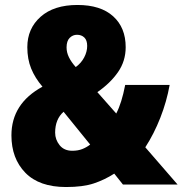

<svg xmlns="http://www.w3.org/2000/svg" viewBox="-20 -743 735 773"><path d="M292 -723Q385 -723 435.5 -677.5Q486 -632 486 -553Q486 -497 455 -452.5Q424 -408 372 -372L448 -286Q470 -328 484 -401H663Q651 -334 625.5 -269Q600 -204 565 -150L695 0H475L440 -44Q401 -19 357.5 -4.5Q314 10 246 10Q138 10 82 -47.5Q26 -105 26 -198Q26 -326 151 -394Q121 -429 105.5 -467Q90 -505 90 -553Q90 -628 143.5 -675.5Q197 -723 292 -723ZM290 -603Q273 -603 260.5 -590.5Q248 -578 248 -552Q248 -532 257.5 -512.5Q267 -493 285 -473Q307 -489 319 -512Q331 -535 331 -558Q331 -581 319.5 -592Q308 -603 290 -603ZM236 -293Q202 -263 202 -209Q202 -181 220 -158.5Q238 -136 271 -136Q294 -136 311.5 -143Q329 -150 343 -161Z"/></svg>

Font: Noto Sans Malayalam Condensed Black
Style: Regular
Weight: 900
Width: 3
Designer: Jelle Bosma - Monotype Design Team
Foundry: Monotype Imaging Inc.
Version: Version 2.104; ttfautohint (v1.8.4.7-5d5b)